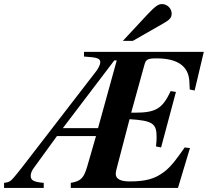

<svg xmlns="http://www.w3.org/2000/svg" viewBox="-84 -924 1048 944"><path d="M520 -723H569L721 -810C751 -827 760 -838 760 -857C760 -883 738 -904 712 -904C694 -904 678 -892 642 -854ZM918 -669H329V-646C394 -642 409 -637 409 -618C409 -607 401 -590 389 -574L25 -102C-14 -52 -29 -36 -34 -34C-42 -29 -47 -27 -64 -25V0H131V-25C83 -29 67 -37 67 -59C67 -71 72 -85 82 -98L196 -255H388L345 -106C329 -52 316 -33 264 -25V0H791L850 -196L824 -199C789 -149 759 -106 723 -79C677 -44 631 -32 553 -32C511 -32 485 -43 485 -69C485 -75 487 -85 490 -97L553 -338C668 -331 686 -316 686 -250C686 -239 685 -220 683 -204L708 -199L781 -472L755 -476C715 -390 682 -370 580 -370H561L626 -605C633 -632 643 -637 685 -637C789 -637 843 -599 847 -524L849 -484L873 -479ZM490 -627 398 -294H225L478 -627Z"/></svg>

Font: STIXGeneral
Style: Bold Italic
Weight: 700
Italic angle: -16.33°
Designer: MicroPress Inc., with final additions and corrections provided by Coen Hoffman, Elsevier (retired)
Version: Version 1.1.0